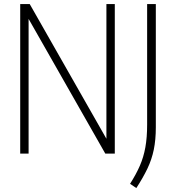

<svg xmlns="http://www.w3.org/2000/svg" viewBox="-20 -760 870 950"><path d="M80 0V-740H127L506.5 -73.5V-740H548V0H501L121.5 -666.5V0ZM654.5 170.5 623.5 149.5Q653.5 102.5 672 60Q690.5 17.5 699.2 -31Q708 -79.5 708 -143.5V-740H751V-130Q751 -68.5 741 -19.8Q731 29 709.5 74Q688 119 654.5 170.5Z"/></svg>

Font: Encode Sans Condensed ExtraLight
Style: Regular
Weight: 200
Width: 3
Designer: Multiple Designers
Foundry: Impallari Type
Version: Version 3.000; ttfautohint (v1.8.3) -l 8 -r 50 -G 200 -x 14 